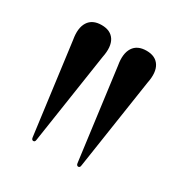

<svg xmlns="http://www.w3.org/2000/svg" viewBox="-91 -855 436 462"><g transform="rotate(30 126.5 -624.0)"><path d="M186 -462Q184 -462 182.5 -463.5Q181 -465 180.5 -468.5L147.5 -720.5Q142 -751.5 153 -768.8Q164 -786 189.5 -786Q214.5 -786 225.2 -769Q236 -752 229.5 -720.5L191.5 -468.5Q191 -464.5 189.5 -463.2Q188 -462 186 -462ZM61.5 -461.5Q59.5 -461.5 58 -463Q56.5 -464.5 56 -468L23 -720Q17.5 -751 28.5 -768.2Q39.5 -785.5 65 -785.5Q90 -785.5 100.8 -768.5Q111.5 -751.5 105 -720L67 -468Q66.5 -464 65 -462.8Q63.5 -461.5 61.5 -461.5Z"/></g></svg>

Font: Fraunces 120pt
Style: Regular
Weight: 400
Version: Version 1.000;[b76b70a41]